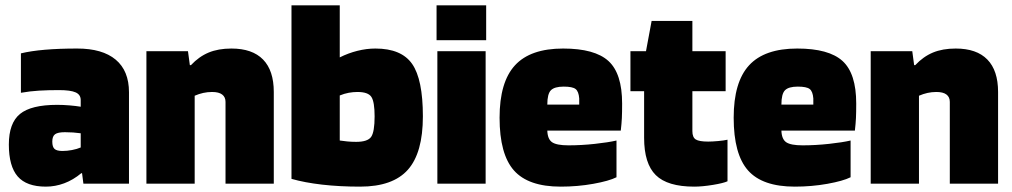

<svg xmlns="http://www.w3.org/2000/svg" viewBox="-20 -685 3774 716"><path d="M151 11Q79 11 46 -27Q13 -65 13 -146Q13 -226 54.5 -260Q96 -294 193 -294Q216 -294 239.5 -292Q263 -290 281 -287V-312Q281 -332 262 -340.5Q243 -349 200 -349Q159 -349 125.5 -347Q92 -345 58 -339V-486Q95 -495 147.5 -499.5Q200 -504 268 -504Q362 -504 411.5 -462.5Q461 -421 461 -341V0H291L286 -39H283Q253 -14 219.5 -1.5Q186 11 151 11ZM222 -192Q196 -192 185.5 -184.5Q175 -177 175 -157Q175 -137 183.5 -129.5Q192 -122 213 -122Q230 -122 248.5 -125.5Q267 -129 281 -135V-188Q267 -190 252.5 -191Q238 -192 222 -192Z M706 0H526V-494H681L688 -442H692Q722 -474 758 -489Q794 -504 843 -504Q921 -504 961 -463Q1001 -422 1001 -342V0H821V-305Q821 -323 808.5 -332.5Q796 -342 771 -342Q754 -342 738 -338.5Q722 -335 706 -328Z M1380 -504Q1477 -504 1517 -446.5Q1557 -389 1557 -251Q1557 -115 1501 -52Q1445 11 1323 11Q1246 11 1181 3.5Q1116 -4 1067 -18V-665H1247V-471Q1279 -487 1313 -495.5Q1347 -504 1380 -504ZM1377 -251Q1377 -305 1365 -323.5Q1353 -342 1313 -342Q1297 -342 1280.5 -339Q1264 -336 1247 -329V-161Q1260 -159 1275.5 -157.5Q1291 -156 1308 -156Q1351 -156 1364 -174.5Q1377 -193 1377 -251Z M1793 -535H1608V-665H1793ZM1791 0H1611V-494H1791Z M2279 -161V-24Q2251 -10 2192.5 0.5Q2134 11 2071 11Q1950 11 1896.5 -49.5Q1843 -110 1843 -246Q1843 -379 1900.5 -441.5Q1958 -504 2080 -504Q2198 -504 2249 -457.5Q2300 -411 2300 -299Q2300 -265 2299 -244.5Q2298 -224 2295 -198H2021Q2022 -166 2039 -154.5Q2056 -143 2100 -143Q2148 -143 2198.5 -148.5Q2249 -154 2279 -161ZM2082 -362Q2048 -362 2034.5 -348.5Q2021 -335 2021 -295H2140V-318Q2138 -344 2126.5 -353Q2115 -362 2082 -362Z M2382 -345H2331V-494H2389L2410 -607H2562V-494H2686V-345H2562V-196Q2562 -173 2574.5 -165Q2587 -157 2621 -157Q2636 -157 2658 -159Q2680 -161 2693 -164V-9Q2678 -2 2638.5 4.5Q2599 11 2569 11Q2469 11 2425.5 -32Q2382 -75 2382 -171Z M3152 -161V-24Q3124 -10 3065.5 0.5Q3007 11 2944 11Q2823 11 2769.5 -49.5Q2716 -110 2716 -246Q2716 -379 2773.5 -441.5Q2831 -504 2953 -504Q3071 -504 3122 -457.5Q3173 -411 3173 -299Q3173 -265 3172 -244.5Q3171 -224 3168 -198H2894Q2895 -166 2912 -154.5Q2929 -143 2973 -143Q3021 -143 3071.5 -148.5Q3122 -154 3152 -161ZM2955 -362Q2921 -362 2907.5 -348.5Q2894 -335 2894 -295H3013V-318Q3011 -344 2999.5 -353Q2988 -362 2955 -362Z M3407 0H3227V-494H3382L3389 -442H3393Q3423 -474 3459 -489Q3495 -504 3544 -504Q3622 -504 3662 -463Q3702 -422 3702 -342V0H3522V-305Q3522 -323 3509.5 -332.5Q3497 -342 3472 -342Q3455 -342 3439 -338.5Q3423 -335 3407 -328Z"/></svg>

Font: Blinker ExtraBold
Style: Regular
Weight: 800
Designer: Juergen Huber
Foundry: supertype
Version: Version 1.017;hotconv 1.0.117;makeotfexe 2.5.65602